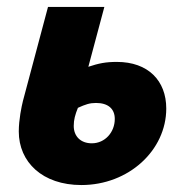

<svg xmlns="http://www.w3.org/2000/svg" viewBox="-20 -520 538 552"><path d="M214 12C350 12 458 -88 458 -208C458 -288 406 -342 316 -342C284 -342 264 -338 234 -328L280 -500H118L46 -230C42 -214 34 -176 34 -142C34 -54 102 12 214 12ZM244 -108C212 -108 192 -128 192 -158C192 -176 196 -190 204 -210C226 -220 238 -224 256 -224C290 -224 310 -208 310 -178C310 -140 282 -108 244 -108Z"/></svg>

Font: Source Sans Pro Black
Style: Italic
Weight: 900
Italic angle: -11°
Designer: Paul D. Hunt
Foundry: Adobe Systems Incorporated
Version: Version 3.006;hotconv 1.0.111;makeotfexe 2.5.65597